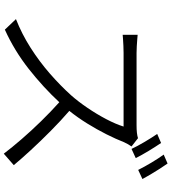

<svg xmlns="http://www.w3.org/2000/svg" viewBox="36 -922 927 1040"><g transform="rotate(90 500.0 -402.5)"><path d="M754.9 -811Q773.9 -783.2 797.9 -743.7Q821.8 -704.1 836.9 -673.8L787.1 -650.9Q772.9 -681.6 749.5 -721.2Q726.1 -760.7 706.1 -790ZM866.2 -846.2Q879.4 -827.6 895.3 -802.7Q911.1 -777.8 925.8 -753.2Q940.4 -728.5 950.2 -710L900.9 -687Q884.3 -720.2 861.6 -758.3Q838.9 -796.4 817.9 -825.2ZM773.9 -650.9Q769.5 -645 762.2 -632.6Q754.9 -620.1 751 -610.8Q733.9 -566.9 707.8 -514.9Q681.6 -462.9 649.2 -410.6Q616.7 -358.4 581.1 -314Q633.8 -268.6 689.2 -213.6Q744.6 -158.7 793.2 -106Q841.8 -53.2 875 -13.2L813 41Q779.3 -3.4 733.9 -55.9Q688.5 -108.4 637 -161.1Q585.4 -213.9 534.2 -259.8Q453.1 -172.4 353.8 -94.2Q254.4 -16.1 141.1 35.2L84 -24.9Q164.6 -56.6 239.3 -104.2Q314 -151.9 379.2 -208.7Q444.3 -265.6 497.1 -324.2Q530.8 -362.3 564.9 -412.6Q599.1 -462.9 626 -514.2Q652.8 -565.4 666 -607.9H267.1Q249.5 -607.9 228.3 -606.9Q207 -606 190.2 -604.7Q173.3 -603.5 168.9 -603V-684.1Q174.3 -683.6 191.9 -682.1Q209.5 -680.7 230.5 -679.4Q251.5 -678.2 267.1 -678.2H659.2Q705.1 -678.2 729 -686Z"/></g></svg>

Font: Shanggu Mono N
Style: Regular
Weight: 350
Designer: GuiWonder
Version: Version 1.021